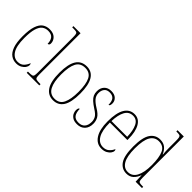

<svg xmlns="http://www.w3.org/2000/svg" viewBox="32 -1480 2209 2209"><g transform="rotate(45 1137.0 -375.0)"><path d="M220 10Q172 10 134.5 -16.5Q97 -43 75 -102.5Q53 -162 53 -263Q53 -370 74 -431Q95 -492 132 -517Q169 -542 219 -542Q279 -542 311 -510.5Q343 -479 343 -436Q343 -420 335.5 -413Q328 -406 318 -406Q318 -457 294.5 -487Q271 -517 217 -517Q176 -517 145.5 -494.5Q115 -472 98 -417Q81 -362 81 -264Q81 -134 119 -74.5Q157 -15 220 -15Q270 -15 297.5 -45Q325 -75 338 -111Q346 -102 346 -84Q346 -66 331.5 -44Q317 -22 288.5 -6Q260 10 220 10Z M384 0V-20H395Q432 -20 448 -24Q464 -28 468 -43.5Q472 -59 472 -94V-662Q472 -699 468 -715.5Q464 -732 449.5 -736Q435 -740 405 -740H384V-760H500V-94Q500 -59 504 -43.5Q508 -28 524.5 -24Q541 -20 577 -20H589V0Z M819 10Q739 10 694 -57Q649 -124 649 -267Q649 -406 691.5 -474Q734 -542 822 -542Q989 -542 989 -267Q989 -123 946 -56.5Q903 10 819 10ZM820 -15Q898 -15 929.5 -81Q961 -147 961 -267Q961 -393 929 -455Q897 -517 821 -517Q742 -517 709.5 -454.5Q677 -392 677 -267Q677 -145 711.5 -80Q746 -15 820 -15Z M1210 10Q1164 10 1137.5 -7Q1111 -24 1099.5 -48Q1088 -72 1088 -94Q1088 -138 1109 -138Q1109 -80 1132 -47.5Q1155 -15 1210 -15Q1260 -15 1286.5 -45Q1313 -75 1313 -130Q1313 -164 1297 -193.5Q1281 -223 1226 -257Q1180 -287 1153.5 -311.5Q1127 -336 1115.5 -361.5Q1104 -387 1104 -421Q1104 -475 1135.5 -508Q1167 -541 1221 -541Q1274 -541 1302.5 -514Q1331 -487 1331 -449Q1331 -405 1310 -405Q1310 -463 1287.5 -489.5Q1265 -516 1220 -516Q1174 -516 1153 -488.5Q1132 -461 1132 -420Q1132 -377 1158 -346Q1184 -315 1236 -283Q1300 -245 1320.5 -208.5Q1341 -172 1341 -127Q1341 -64 1305.5 -27Q1270 10 1210 10Z M1607 10Q1529 10 1483 -60.5Q1437 -131 1437 -262Q1437 -403 1479 -472.5Q1521 -542 1599 -542Q1672 -542 1711 -474.5Q1750 -407 1750 -291V-272H1465Q1465 -142 1503.5 -78.5Q1542 -15 1608 -15Q1655 -15 1683.5 -41Q1712 -67 1726 -100Q1735 -95 1735 -79Q1735 -63 1720.5 -42Q1706 -21 1677.5 -5.5Q1649 10 1607 10ZM1722 -297Q1720 -395 1691 -456Q1662 -517 1599 -517Q1533 -517 1501 -457.5Q1469 -398 1466 -297Z M2014 10Q1938 10 1894 -54Q1850 -118 1850 -267Q1850 -416 1894 -480Q1938 -544 2014 -544Q2068 -544 2101 -516.5Q2134 -489 2153 -444H2157Q2154 -468 2153 -493.5Q2152 -519 2152 -544V-658Q2152 -697 2148 -714Q2144 -731 2131 -735.5Q2118 -740 2089 -740H2078V-760H2180V-88Q2180 -57 2184.5 -42.5Q2189 -28 2203.5 -24Q2218 -20 2248 -20H2259V0H2156L2152 -100H2150Q2132 -50 2099 -20Q2066 10 2014 10ZM2013 -15Q2082 -15 2117.5 -80.5Q2153 -146 2153 -265Q2153 -389 2123.5 -454Q2094 -519 2017 -519Q1949 -519 1913.5 -459Q1878 -399 1878 -265Q1878 -135 1914 -74.5Q1950 -14 2013 -15Z"/></g></svg>

Font: Noto Serif Armenian Condensed Thin
Style: Regular
Weight: 100
Width: 3
Designer: Monotype Design Team
Foundry: Monotype Imaging Inc.
Version: Version 2.008; ttfautohint (v1.8.4.7-5d5b)